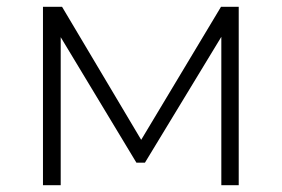

<svg xmlns="http://www.w3.org/2000/svg" viewBox="-20 -543 826 563"><path d="M158 0H106V-523H162L394 -133L628 -523H680V0H629V-435L405 -66H380L158 -434Z"/></svg>

Font: Montserrat-Alt1 Light
Style: Regular
Weight: 300
Designer: Differentunic
Foundry: Differentunic
Version: Version 7.222